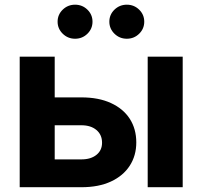

<svg xmlns="http://www.w3.org/2000/svg" viewBox="-20 -783 846 803"><path d="M157.7 -375.7H320.5Q392.6 -375.7 444 -352Q495.4 -328.4 522.7 -286.2Q550 -243.9 550 -187.3Q550 -132.2 522.6 -89.9Q495.2 -47.6 443.9 -23.8Q392.6 0 320.5 0H62.4V-545.9H208.8V-116.4H320.5Q359.9 -116.4 383.3 -135.3Q406.8 -154.2 406.8 -186Q406.8 -219.6 383.3 -239.3Q359.9 -259.1 320.5 -259.1H157.7ZM597.7 0V-545.9H744.1V0ZM510.4 -621Q480.2 -621 458.7 -642Q437.3 -663 437.3 -692.3Q437.3 -721.8 458.7 -742.6Q480.2 -763.4 510.4 -763.4Q540.7 -763.4 562 -742.6Q583.3 -721.8 583.3 -692.3Q583.3 -662.8 562 -641.9Q540.7 -621 510.4 -621ZM294 -621Q263.8 -621 242.3 -642Q220.9 -663 220.9 -692.3Q220.9 -721.8 242.3 -742.6Q263.8 -763.4 294 -763.4Q324.3 -763.4 345.6 -742.6Q366.9 -721.8 366.9 -692.3Q366.9 -662.8 345.6 -641.9Q324.3 -621 294 -621Z"/></svg>

Font: Adwaita Sans
Style: Regular
Weight: 400
Designer: Rasmus Andersson
Foundry: rsms
Version: Version 4.001;git-9221beed3